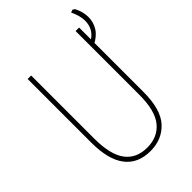

<svg xmlns="http://www.w3.org/2000/svg" viewBox="-239 -901 1008 1008"><g transform="rotate(-45 265.0 -397.5)"><path d="M263 10Q170 10 122 -53Q74 -116 74 -241V-714H100V-245Q100 -127 141.5 -71Q183 -15 264 -15Q341 -15 385.5 -68.5Q430 -122 430 -241V-714H456V-237Q456 -106 402.5 -48Q349 10 263 10ZM437 -615Q472 -632 488 -658Q504 -684 504 -716Q504 -754 482 -799L497 -805L509 -798Q530 -758 530 -718Q530 -681 510.5 -649Q491 -617 446 -594Z"/></g></svg>

Font: Noto Sans Mono Condensed Thin
Style: Regular
Weight: 100
Width: 3
Designer: Monotype Design Team
Foundry: Monotype Imaging Inc.
Version: Version 2.014; ttfautohint (v1.8.4.7-5d5b)